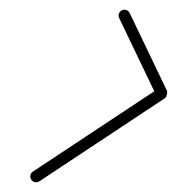

<svg xmlns="http://www.w3.org/2000/svg" viewBox="-20 -363 364 395"><path d="M225.2 -325.8C225.2 -325.8 225.2 -325.8 225.2 -325.8C250.8 -272.5 276.3 -219.1 301.9 -165.8C302.7 -164 304.6 -168.4 305.8 -172.9C307.1 -177.4 307.7 -182.1 306.1 -181C220 -124 133.8 -67 47.7 -10C42.2 -6.3 40.7 1.1 44.3 6.6C48 12.1 55.5 13.7 61 10C147.1 -47 233.2 -104 319.3 -161C321 -162.1 322.4 -165 323.3 -168.1C324.1 -171.2 324.4 -174.4 323.5 -176.2C298 -229.5 272.4 -282.9 246.8 -336.2C244 -342.2 236.8 -344.7 230.8 -341.8C224.8 -339 222.3 -331.8 225.2 -325.8Z"/></svg>

Font: FRB American Cursive Guidelines Light
Style: Italic
Weight: 300
Italic angle: -25°
Version: Version 2.0;Modular Font Editor K font №1